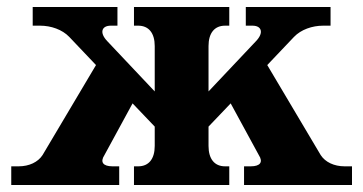

<svg xmlns="http://www.w3.org/2000/svg" viewBox="-20 -526 1033 546"><path d="M892 -85 740 -341 816 -421C836 -442 868 -453 899 -453H920V-506H679V-453H698C724 -453 731 -433 708 -409L573 -266V-395C573 -432 590 -453 620 -453H632V-506H361V-453H373C403 -453 420 -432 420 -395V-266L285 -409C262 -433 269 -453 295 -453H314V-506H73V-453H94C125 -453 157 -442 177 -421L253 -341L101 -85C88 -65 63 -53 33 -53H12V0H319V-53H300C273 -53 264 -65 277 -85L357 -232L420 -166V-111C420 -74 403 -53 373 -53H361V0H632V-53H620C590 -53 573 -74 573 -111V-166L636 -232L716 -85C729 -65 720 -53 693 -53H674V0H981V-53H960C930 -53 905 -65 892 -85Z"/></svg>

Font: LT Superior Serif ExtraBold
Style: Regular
Weight: 800
Designer: Daniel Lyons
Foundry: LyonsType
Version: Version 2.120;FEAKit 1.0